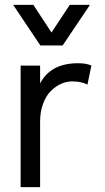

<svg xmlns="http://www.w3.org/2000/svg" viewBox="-20 -770 431 790"><path d="M300.8 -509.8Q336.9 -509.8 356 -500L339.8 -421.9Q314.5 -435.1 276.9 -435.1Q253.4 -435.1 230.7 -424.8Q208 -414.6 188.5 -394.8Q168.9 -375 157 -342.5Q145 -310.1 145 -270V0H64.9V-500H145V-426.8Q188.5 -509.8 300.8 -509.8ZM34.2 -750H117.2L191.9 -636.2L267.1 -750H350.1L237.8 -583H146Z"/></svg>

Font: Human Sans
Style: Regular
Weight: 400
Designer: Tim Radville
Foundry: Continuum
Version: Version 1.000;FEAKit 1.0